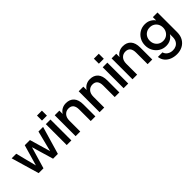

<svg xmlns="http://www.w3.org/2000/svg" viewBox="160 -1846 3222 3222"><g transform="rotate(-45 1770.5 -235.5)"><path d="M175 0 30 -496H139L246 -74H219L341 -496H464L587 -74H559L666 -496H776L631 0H517L388 -438H418L289 0Z M841 0V-496H951V0ZM838 -584V-703H955V-584Z M1052 0V-496H1162V-417Q1187 -459 1230 -483.5Q1273 -508 1328 -508Q1419 -508 1470 -451.5Q1521 -395 1521 -284V0H1411V-273Q1411 -343 1382.5 -378.5Q1354 -414 1296 -414Q1238 -414 1200 -373Q1162 -332 1162 -256V0Z M1621 0V-496H1731V-417Q1756 -459 1799 -483.5Q1842 -508 1897 -508Q1988 -508 2039 -451.5Q2090 -395 2090 -284V0H1980V-273Q1980 -343 1951.5 -378.5Q1923 -414 1865 -414Q1807 -414 1769 -373Q1731 -332 1731 -256V0Z M2191 0V-496H2301V0ZM2188 -584V-703H2305V-584Z M2402 0V-496H2512V-417Q2537 -459 2580 -483.5Q2623 -508 2678 -508Q2769 -508 2820 -451.5Q2871 -395 2871 -284V0H2761V-273Q2761 -343 2732.5 -378.5Q2704 -414 2646 -414Q2588 -414 2550 -373Q2512 -332 2512 -256V0Z M3230 232Q3165 232 3109 210.5Q3053 189 3015 145.5Q2977 102 2968 36H3077Q3089 82 3130 109.5Q3171 137 3228 137Q3270 137 3305 119Q3340 101 3360.5 65Q3381 29 3381 -26V-92Q3366 -66 3341 -44Q3316 -22 3281 -8Q3246 6 3201 6Q3131 6 3074.5 -28Q3018 -62 2985 -120.5Q2952 -179 2952 -252Q2952 -325 2985 -383Q3018 -441 3074.5 -474.5Q3131 -508 3202 -508Q3263 -508 3309.5 -482Q3356 -456 3381 -418V-496H3491V-30Q3491 54 3456 112.5Q3421 171 3362 201.5Q3303 232 3230 232ZM3222 -90Q3268 -90 3303 -111Q3338 -132 3358.5 -168.5Q3379 -205 3379 -251Q3379 -299 3358.5 -335Q3338 -371 3303 -391.5Q3268 -412 3222 -412Q3176 -412 3140.5 -391.5Q3105 -371 3084.5 -335Q3064 -299 3064 -252Q3064 -205 3084.5 -168.5Q3105 -132 3140.5 -111Q3176 -90 3222 -90Z"/></g></svg>

Font: Host Grotesk Light Medium
Style: Regular
Weight: 500
Version: Version 1.003